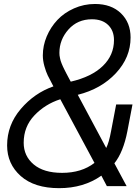

<svg xmlns="http://www.w3.org/2000/svg" viewBox="-20 -950 707 980"><path d="M287.8 -443.4Q210.3 -418.6 155.6 -361Q100.9 -303.4 100.9 -221.4Q100.9 -153.6 152 -110.7Q203.1 -67.7 296.9 -67.7Q396.5 -67.7 462.2 -118.5ZM341.1 -533.2Q447.9 -557.9 504.9 -613.3Q561.8 -668.6 561.8 -745.4Q561.8 -793.6 531.9 -822.6Q502 -851.6 449.2 -851.6Q375.7 -851.6 329.4 -799.5Q283.2 -747.4 283.2 -680.3Q283.2 -673.2 283.9 -666.7Q284.5 -660.2 286.5 -652.3Q288.4 -644.5 289.7 -639.3Q291 -634.1 295.2 -624.3Q299.5 -614.6 301.4 -610Q303.4 -605.5 309.6 -593.1Q315.8 -580.7 318.4 -575.8Q321 -571 329.4 -555Q337.9 -539.1 341.1 -533.2ZM522.1 -194.7Q536.5 -223.3 546.9 -280.6L572.9 -416.7H656.2L630.2 -280.6Q609.4 -173.2 563.8 -116.5L626.3 0H525.4L497.4 -53.4Q406.9 10.4 281.9 10.4Q155.6 10.4 85.9 -51.4Q16.3 -113.3 16.3 -207.7Q16.3 -311.8 85.9 -393.6Q155.6 -475.3 252.6 -509.1Q232.4 -546.9 223.6 -565.1Q214.8 -583.3 206.7 -612Q198.6 -640.6 198.6 -667.3Q198.6 -716.8 218.4 -764Q238.3 -811.2 272.8 -848Q307.3 -884.8 357.7 -907.2Q408.2 -929.7 464.8 -929.7Q548.2 -929.7 597.3 -882.2Q646.5 -834.6 646.5 -758.5Q646.5 -656.9 571.6 -576.5Q496.7 -496.1 377 -466.1Z"/></svg>

Font: Monoid
Style: Italic
Weight: 400
Width: 4
Italic angle: -11°
Monospace: yes
Version: Version 0.61